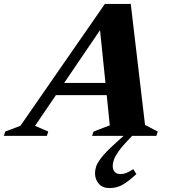

<svg xmlns="http://www.w3.org/2000/svg" viewBox="-92 -690 862 975"><path d="M480.5 153.5Q480.5 171 490.2 182.5Q500 194 520 194Q535.5 194 549.8 188.2Q564 182.5 585 169L600.5 194Q556 235 527.2 250Q498.5 265 463.5 265Q428.5 265 409.5 242.8Q390.5 220.5 390.5 190Q390.5 174 396.2 155.5Q402 137 424 109Q446 81 493.5 38L535.5 0H375.5L383 -22L465.5 -53.5L450 -207H192L86 -51L153 -22L146 0H-72.5L-65.5 -22L11.5 -51L440.5 -670H572L644.5 -55.5L709 -22L702 0H579L565 14.5Q529 52 511 77.2Q493 102.5 486.8 120.2Q480.5 138 480.5 153.5ZM234 -269H443.5L416 -537Z"/></svg>

Font: Newsreader 16pt ExtraBold
Style: Italic
Weight: 800
Italic angle: -17°
Designer: Hugues Gentile
Foundry: Production Type
Version: Version 1.003; ttfautohint (v1.8.3)